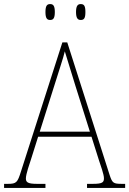

<svg xmlns="http://www.w3.org/2000/svg" viewBox="-23 -922 634 942"><path d="M373 -824C389 -824 396 -832 396 -863C396 -894 389 -902 373 -902C359 -902 350 -894 350 -863C350 -832 359 -824 373 -824ZM223 -824C238 -824 246 -832 246 -863C246 -894 238 -902 223 -902C208 -902 200 -894 200 -863C200 -832 208 -824 223 -824ZM-3 0H200V-20H158C111 -20 104 -29 104 -47C104 -67 122 -119 129 -140L164 -251H426L463 -134C470 -113 487 -66 487 -48C487 -28 481 -20 433 -20H404V0H591V-20H575C533 -20 528 -24 515 -63L307 -714H283L80 -81C63 -27 58 -20 16 -20H-3ZM172 -276 247 -513C262 -563 288 -638 295 -670C307 -631 328 -563 347 -501L418 -276Z"/></svg>

Font: Noto Serif SemiCondensed Thin
Style: Regular
Weight: 100
Width: 4
Designer: Monotype Design Team
Foundry: Monotype Imaging Inc.
Version: Version 2.015